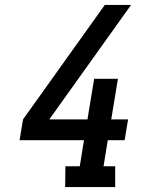

<svg xmlns="http://www.w3.org/2000/svg" viewBox="-20 -755 640 775"><path d="M445 0H243L244 -84H302L319 -189H59L73 -273L403 -735H509L179 -273H333L360 -437H456L429 -273H497L483 -189H415L398 -84H445Z"/></svg>

Font: Iosevka HT Medium Extended
Style: Italic
Weight: 500
Width: 7
Italic angle: -9°
Monospace: yes
Designer: Belleve Invis
Foundry: Belleve Invis
Version: Version 32.3.0; ttfautohint (v1.8.4)